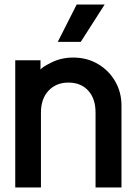

<svg xmlns="http://www.w3.org/2000/svg" viewBox="-20 -814 590 844"><path d="M47 -549H158V-508Q165 -519 207.5 -540Q250 -561 302 -561Q362 -561 410 -533Q458 -505 486 -457Q514 -409 514 -349V10H400V-319Q400 -381 367.5 -416Q335 -451 281 -451Q227 -451 193.5 -415.5Q160 -380 160 -319V10H47ZM317 -794H440L335 -630H234Z"/></svg>

Font: BLUETTI 2.0 Medium
Style: Italic
Weight: 500
Designer: Stijn de Vries
Foundry: tokotype
Version: Version 2.005;October 31, 2023;FontCreator 14.0.0.2814 64-bi